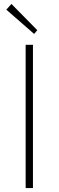

<svg xmlns="http://www.w3.org/2000/svg" viewBox="-20 -953 297 973"><path d="M110 0V-726H147V0ZM153 -781 12 -904 38 -933 169 -800Z"/></svg>

Font: Shanggu Sans SC VF
Style: Regular
Weight: 250
Designer: GuiWonder
Version: Version 1.021